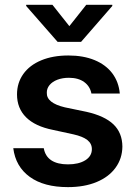

<svg xmlns="http://www.w3.org/2000/svg" viewBox="-20 -768 564 799"><path d="M266.6 -444.3Q240.2 -444.3 219 -436.3Q197.8 -428.2 186 -413.8Q174.3 -399.4 174.8 -381.8Q173.3 -339.4 250 -321.3L339.8 -302.7Q415.5 -285.6 452.1 -250.5Q488.8 -215.3 489.3 -158.2Q488.8 -108.4 460.9 -70.1Q433.1 -31.7 382.1 -10.5Q331.1 10.7 262.7 10.7Q162.6 10.7 103.8 -32Q44.9 -74.7 35.2 -151.4H162.1Q168 -117.7 193.6 -100.8Q219.2 -84 262.7 -84Q307.6 -84 335 -101.1Q362.3 -118.2 362.3 -147.5Q362.3 -170.4 343.5 -185.3Q324.7 -200.2 285.2 -209L200.2 -227.5Q126.5 -242.2 88.6 -279.8Q50.8 -317.4 50.8 -375Q50.8 -423.3 77.1 -460.2Q103.5 -497.1 151.9 -517.1Q200.2 -537.1 264.6 -537.1Q327.1 -537.1 373.8 -517.8Q420.4 -498.5 447.3 -462.9Q474.1 -427.2 478.5 -378.9H360.4Q354.5 -409.2 330.1 -426.8Q305.7 -444.3 266.6 -444.3ZM268.6 -659.2 338.9 -748H447.3V-743.2L317.4 -593.8H219.7L88.9 -743.2V-748H198.2Z"/></svg>

Font: Pretendard SemiBold
Style: Regular
Weight: 600
Designer: Base glyphs from Inter by Rasmus Andersson; Hangeul glyphs from Noto Sans CJK(Source Han Sans) by Jang Soo-young and Kan
Foundry: Kil Hyung-jin
Version: Version 1.309